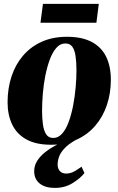

<svg xmlns="http://www.w3.org/2000/svg" viewBox="-20 -712 594 963"><path d="M316 -527.5Q392 -527.5 440.8 -501.2Q489.5 -475 512.8 -426.8Q536 -378.5 536 -312Q536 -245.5 516.5 -186.5Q497 -127.5 458.5 -82.2Q420 -37 364 -11.5Q308 14 236 14Q161 14 112.8 -12.5Q64.5 -39 41.2 -87.2Q18 -135.5 18 -199Q18 -268 37.5 -327.8Q57 -387.5 95.2 -432.5Q133.5 -477.5 189 -502.5Q244.5 -527.5 316 -527.5ZM307.5 -494Q282 -494 262.5 -471.8Q243 -449.5 229.5 -412.8Q216 -376 207.2 -331.8Q198.5 -287.5 194.8 -241.8Q191 -196 191 -157.5Q191 -120 195.2 -88.5Q199.5 -57 211.5 -38.5Q223.5 -20 247 -20Q272.5 -20 292 -42.2Q311.5 -64.5 325 -101.8Q338.5 -139 347 -183.8Q355.5 -228.5 359.5 -274.2Q363.5 -320 363.5 -359Q363.5 -400.5 359 -430.8Q354.5 -461 342.8 -477.5Q331 -494 307.5 -494ZM255.5 230.5Q206 230.5 178.8 208.2Q151.5 186 151.5 146.5Q151.5 118.5 166.5 94.8Q181.5 71 207 51Q232.5 31 263.8 14.5Q295 -2 326.5 -15L342 -31L380 -20.5Q335 2 311.2 24.5Q287.5 47 278.2 69.2Q269 91.5 269 113.5Q269 133.5 280.2 146Q291.5 158.5 311.5 158.5Q332 158.5 350 149Q368 139.5 389 124L403.5 156Q383.5 182 344.5 206.2Q305.5 230.5 255.5 230.5ZM195.5 -692.5H475.5L463.5 -598H183Z"/></svg>

Font: Merriweather 120pt Black
Style: Italic
Weight: 900
Italic angle: -7.8°
Version: Version 2.101